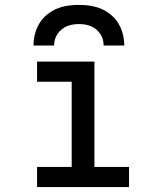

<svg xmlns="http://www.w3.org/2000/svg" viewBox="-20 -762 656 782"><path d="M272 -10V-511H364.5V-10ZM131 0V-82H505.5V0ZM131 -429V-511H327V-429ZM116.5 -576.5Q116.5 -621.5 136.2 -659.2Q156 -697 196.8 -719.5Q237.5 -742 301.5 -742Q365.5 -742 406.2 -719.2Q447 -696.5 466.5 -659Q486 -621.5 486 -576.5H402Q402 -614.5 375.2 -639.2Q348.5 -664 301.5 -664Q255 -664 227.8 -639.2Q200.5 -614.5 200.5 -576.5Z"/></svg>

Font: Overpass Mono Medium
Style: Regular
Weight: 500
Monospace: yes
Designer: Delve Withrington, Dave Bailey
Foundry: Delve Fonts LLC
Version: Version 4.000